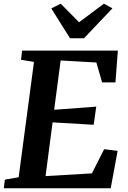

<svg xmlns="http://www.w3.org/2000/svg" viewBox="-26 -1016 691 1036"><path d="M-5.6 0 0.2 -46.7 74.6 -59.5 157.4 -682 87.5 -693.4 93.2 -743H609.9L597 -571.5H524.9L494 -678.7L301.3 -689.7L266.2 -423.7L493.4 -440.6L479.4 -342.8L257.7 -355.6L219.8 -65.8L470 -80.5L535.8 -210.9L608.7 -202.1L571.3 0ZM351.8 -809.6 250.8 -970.3 301.3 -996.1Q326.3 -971 351.1 -946Q375.9 -921 400.5 -895.9Q434.2 -921 467.6 -946Q501 -971 534.7 -996.1L580.6 -971L427.1 -809.6Z"/></svg>

Font: Merriweather Light
Style: Italic
Weight: 300
Italic angle: -7.8°
Designer: Eben Sorkin
Foundry: Eben Sorkin
Version: Version 2.101